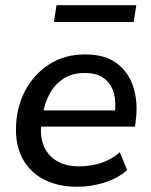

<svg xmlns="http://www.w3.org/2000/svg" viewBox="-20 -705 577 734"><path d="M275 9Q203 9 150.5 -17.5Q98 -44 69.5 -93Q41 -142 41 -209Q41 -289 74 -354Q107 -419 166.5 -458Q226 -497 305 -497Q383 -497 428.5 -461.5Q474 -426 491 -368.5Q508 -311 499 -245L496 -221H121L129 -283H436L418 -269Q425 -313 415.5 -348Q406 -383 379 -404.5Q352 -426 304 -426Q255 -426 221.5 -403.5Q188 -381 169.5 -346Q151 -311 144 -272L140 -245Q131 -191 145.5 -152Q160 -113 195 -91Q230 -69 282 -69Q327 -69 366.5 -82Q406 -95 438 -123L466 -55Q432 -24 380.5 -7.5Q329 9 275 9ZM186 -621 196 -685H501L491 -621Z"/></svg>

Font: Nunito Sans 12pt SemiBold
Style: Italic
Weight: 600
Italic angle: -9°
Designer: Vernon Adams
Foundry: Vernon Adams
Version: Version 3.101;gftools[0.9.27]